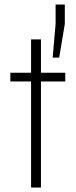

<svg xmlns="http://www.w3.org/2000/svg" viewBox="-20 -833 336 853"><path d="M118 0V-471H26V-510H118V-658H162V-510H270V-471H162V0ZM214 -577 227 -727V-813H268V-727L243 -577Z"/></svg>

Font: Saira SemiCondensed ExtraLight
Style: Regular
Weight: 250
Width: 4
Designer: Hector Gatti with collaboration of the Omnibus-Type team
Foundry: Omnibus-Type
Version: Version 1.101